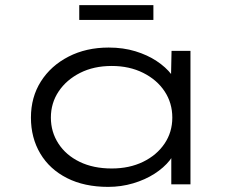

<svg xmlns="http://www.w3.org/2000/svg" viewBox="-20 -721 941 751"><path d="M403 10Q310 10 242 -24.5Q174 -59 137.5 -120.5Q101 -182 101 -261Q101 -341 140 -402.5Q179 -464 248 -499.5Q317 -535 405 -535Q462 -535 509.5 -520.5Q557 -506 593 -482Q629 -458 650.5 -430Q672 -402 675 -374L648 -378L651 -522H725V0H650V-144L670 -153Q667 -123 644 -94Q621 -65 584.5 -41.5Q548 -18 501 -4Q454 10 403 10ZM417 -62Q486 -62 539.5 -88Q593 -114 623.5 -159Q654 -204 654 -261Q654 -318 624 -363.5Q594 -409 540 -436Q486 -463 417 -463Q347 -463 293.5 -436Q240 -409 209.5 -363.5Q179 -318 179 -261Q179 -205 208.5 -159.5Q238 -114 291.5 -88Q345 -62 417 -62ZM290 -643V-701H580V-643Z"/></svg>

Font: Lexend Tera Light
Style: Regular
Weight: 300
Designer: Bonnie Shaver-Troup, Thomas Jockin
Foundry: Lexend
Version: Version 1.007